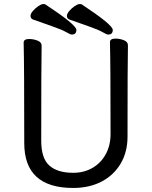

<svg xmlns="http://www.w3.org/2000/svg" viewBox="-20 -906 750 950"><path d="M335 -735Q328 -735 307.5 -747Q287 -759 239.5 -775.5Q192 -792 142 -810Q131 -815 131 -828Q131 -838 143 -852Q155 -866 170 -876Q185 -886 194 -886Q201 -886 205 -884Q358 -783 358 -758Q358 -735 335 -735ZM515 -735Q508 -735 487.5 -747Q467 -759 419.5 -775.5Q372 -792 322 -810Q311 -815 311 -828Q311 -838 323 -852Q335 -866 350 -876Q365 -886 374 -886Q381 -886 385 -884Q538 -783 538 -758Q538 -735 515 -735ZM342 24Q100 24 100 -198Q100 -586 97 -695Q97 -713 124 -713Q146 -713 166 -705Q186 -697 186 -680Q184 -584 184 -210Q184 -122 224.5 -86.5Q265 -51 342 -51Q396 -51 438 -75.5Q480 -100 503.5 -143.5Q527 -187 527 -242Q527 -595 524 -697Q524 -715 551 -715Q573 -715 593 -707Q613 -699 613 -682Q611 -594 611 -230Q611 -154 577 -96.5Q543 -39 482.5 -7.5Q422 24 342 24Z"/></svg>

Font: ToneOZ-Pinyin-WenKai-Medium
Style: Medium
Weight: 700
Designer: Fontworks Inc.
Foundry: ToneOZ
Version: Version 0.240331